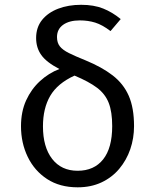

<svg xmlns="http://www.w3.org/2000/svg" viewBox="-20 -769 640 800"><path d="M318 -749Q371 -749 409.8 -733.5Q448.5 -718 483 -689.5L440.5 -639.5Q406.5 -665.5 376.8 -674.8Q347 -684 312.5 -684Q269 -684 243.2 -665.8Q217.5 -647.5 217.5 -614.5Q217.5 -591 229.2 -576Q241 -561 267 -548Q293 -535 336.5 -517.5Q404.5 -489.5 449.5 -454.8Q494.5 -420 516.5 -369.8Q538.5 -319.5 538.5 -243.5Q538.5 -193 522.8 -147.2Q507 -101.5 476.8 -65.5Q446.5 -29.5 402.8 -9Q359 11.5 303.5 11.5Q229 11.5 176.2 -23Q123.5 -57.5 95.5 -115.5Q67.5 -173.5 67.5 -243Q67.5 -304 89 -351Q110.5 -398 146.8 -431.2Q183 -464.5 227.5 -481.5Q173.5 -509.5 152 -539.8Q130.5 -570 130.5 -610.5Q130.5 -655 155.2 -685.8Q180 -716.5 222.5 -732.8Q265 -749 318 -749ZM290.5 -454Q219.5 -421.5 189.2 -369.5Q159 -317.5 159 -242.5Q159 -156.5 197.2 -107Q235.5 -57.5 303.5 -57.5Q372 -57.5 409.8 -105Q447.5 -152.5 447.5 -243.5Q447.5 -303 433 -340.2Q418.5 -377.5 384.5 -403.2Q350.5 -429 290.5 -454Z"/></svg>

Font: Fira Code Light
Style: Regular
Weight: 400
Monospace: yes
Version: Version 5.002